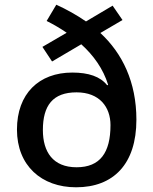

<svg xmlns="http://www.w3.org/2000/svg" viewBox="-20 -785 650 815"><path d="M219 -765 178 -696C208 -681 237 -664 263 -646L160 -586L201 -524L325 -597C377 -550 418 -493 439 -425L435 -423C406 -460 356 -477 287 -477C145 -477 52 -387 52 -235C52 -82 156 10 303 10C461 10 559 -88 559 -277C559 -437 499 -559 406 -645L500 -700L458 -761L345 -694C306 -721 263 -745 219 -765ZM305 -393C403 -393 449 -330 449 -254C449 -137 405 -75 305 -75C205 -75 162 -140 162 -233C162 -337 204 -393 305 -393Z"/></svg>

Font: Noto Sans Lisu Medium
Style: Regular
Weight: 500
Designer: Monotype Design Team. David Williams.
Foundry: Monotype Imaging Inc.
Version: Version 2.102